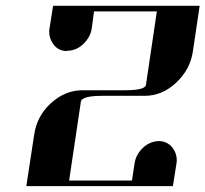

<svg xmlns="http://www.w3.org/2000/svg" viewBox="-20 -635 701 655"><path d="M69.8 0 96.2 -172.9Q105 -238.3 152.8 -282.2Q201.7 -327.1 261.2 -327.1H404.8Q476.6 -327.1 478 -346.2L515.1 -596.2H300.8L293 -538.1Q288.6 -507.8 263.2 -483.9Q239.7 -461.9 209 -461.9L208 -460.9Q179.2 -460.9 162.1 -483.9Q147.9 -503.4 147.9 -525.9Q147.9 -534.2 148.9 -538.1L161.1 -615.2H661.1L638.2 -460.9Q629.4 -397.9 580.1 -352.1Q532.7 -308.1 473.1 -308.1H330.1Q258.8 -308.1 255.9 -288.1L215.8 -19H430.2L439 -77.1Q443.4 -107.9 467.8 -130.9Q490.7 -152.3 521 -153.8Q550.3 -153.8 568.8 -130.9Q583 -111.3 583 -89.8Q583 -81.1 582 -77.1L569.8 0Z"/></svg>

Font: Hjet
Style: Italic
Weight: 400
Designer: T. Christopher White
Version: Version 1.2